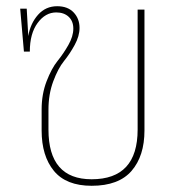

<svg xmlns="http://www.w3.org/2000/svg" viewBox="-20 -590 598 618"><path d="M423 -559H445V-170Q445 -88 403.5 -40Q362 8 275 8Q193 8 153.5 -40Q114 -88 114 -170V-238Q114 -287 130 -328.5Q146 -370 165 -393.5Q184 -417 200 -445Q216 -473 216 -498Q216 -522 201 -536Q186 -550 161 -550Q126 -550 101 -516Q76 -482 76 -424H57L45 -562H66L71 -474Q78 -515 102.5 -542.5Q127 -570 164 -570Q198 -570 217 -550Q236 -530 236 -500Q236 -474 220.5 -445.5Q205 -417 186 -393.5Q167 -370 151.5 -328.5Q136 -287 136 -237V-173Q136 -13 275 -13Q423 -13 423 -173Z"/></svg>

Font: FiraGO Thin
Style: Regular
Weight: 100
Designer: bBox Type
Foundry: bBox Type GmbH
Version: Version 1.001;PS 001.001;hotconv 1.0.88;makeotf.lib2.5.64775